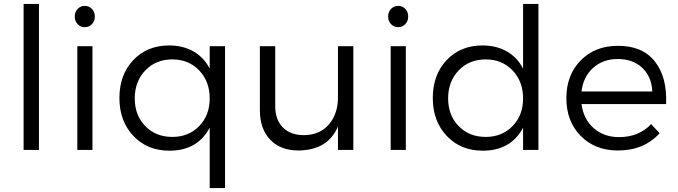

<svg xmlns="http://www.w3.org/2000/svg" viewBox="-20 -762 3445 976"><path d="M100 0V-742H178V0Z M374.5 -639.5Q360 -655 360 -678Q360 -701 374.5 -716.5Q389 -732 411 -732Q433 -732 447.5 -716.5Q462 -701 462 -678Q462 -655 447.5 -639.5Q433 -624 411 -624Q389 -624 374.5 -639.5ZM373 0V-527H450V0Z M840 -531Q910 -531 963.5 -500.5Q1017 -470 1046 -413V-527H1124V194H1046V-113Q984 4 841 4Q729 4 658 -71Q587 -146 587 -264Q587 -382 657.5 -456.5Q728 -531 840 -531ZM856 -66Q939 -66 992.5 -121Q1046 -176 1046 -262Q1046 -348 992.5 -404Q939 -460 856 -460Q772 -460 718.5 -404Q665 -348 665 -262Q665 -176 718.5 -121Q772 -66 856 -66Z M1301 -202V-527H1379V-223Q1379 -153 1418 -114Q1457 -75 1525 -75Q1606 -76 1652 -129.5Q1698 -183 1698 -268V-527H1776V0H1698V-119Q1647 1 1498 3Q1406 3 1353.5 -52Q1301 -107 1301 -202Z M1967.5 -639.5Q1953 -655 1953 -678Q1953 -701 1967.5 -716.5Q1982 -732 2004 -732Q2026 -732 2040.5 -716.5Q2055 -701 2055 -678Q2055 -655 2040.5 -639.5Q2026 -624 2004 -624Q1982 -624 1967.5 -639.5ZM1966 0V-527H2043V0Z M2433 -531Q2503 -531 2556.5 -500.5Q2610 -470 2639 -413V-742H2717V0H2639V-113Q2577 4 2434 4Q2322 4 2251 -71Q2180 -146 2180 -264Q2180 -382 2250.5 -456.5Q2321 -531 2433 -531ZM2449 -66Q2532 -66 2585.5 -121Q2639 -176 2639 -262Q2639 -348 2585.5 -404Q2532 -460 2449 -460Q2365 -460 2311.5 -404Q2258 -348 2258 -262Q2258 -176 2311.5 -121Q2365 -66 2449 -66Z M3120 -529Q3245 -530 3308.5 -450Q3372 -370 3366 -233H2936Q2946 -156 2998 -110.5Q3050 -65 3127 -65Q3227 -65 3290 -131L3333 -85Q3254 3 3121 3Q3005 3 2932 -71Q2859 -145 2859 -263Q2859 -381 2932 -455Q3005 -529 3120 -529ZM2936 -297H3296Q3292 -373 3244.5 -417.5Q3197 -462 3120 -462Q3045 -462 2995 -417Q2945 -372 2936 -297Z"/></svg>

Font: Trueno
Style: Lt
Weight: 300
Designer: Julieta Ulanovsky
Foundry: Julieta Ulanovsky
Version: Version 3.001b